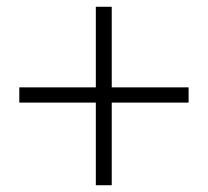

<svg xmlns="http://www.w3.org/2000/svg" viewBox="-20 -640 613 567"><path d="M310 -93V-337H537V-382H310V-620H263V-382H37V-337H263V-93Z"/></svg>

Font: AllPunType Light
Style: Regular
Weight: 300
Version: 1.0